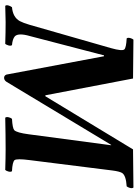

<svg xmlns="http://www.w3.org/2000/svg" viewBox="118 -806 695 972"><g transform="rotate(90 466.0 -319.5)"><path d="M659.2 -116.2 714.8 -534.2H712.9L394 -4.9Q386.2 7.3 374 7.8Q362.3 7.8 357.9 -2.4Q357.4 -4.4 356.9 -4.9L264.2 -498H259.8L162.1 -123Q145 -64 163.6 -46.4Q177.7 -34.7 208 -32.2Q214.8 -23.9 205.6 -4.4Q203.6 0 201.2 2Q143.6 0 91.8 0Q65.9 0 8.8 2Q2 -6.3 11.7 -25.4Q14.2 -29.8 16.1 -32.2Q66.9 -36.6 86.4 -71.8Q95.7 -89.4 105 -121.1L223.1 -533.2Q239.3 -590.3 229.5 -601.1Q220.2 -610.4 173.8 -612.8Q167 -621.1 175.8 -640.6Q178.2 -645 180.2 -647L377 -645L461.9 -201.2H466.8L735.8 -645L929.2 -647Q936 -638.7 927.2 -619.6Q924.8 -615.2 922.9 -612.8Q867.7 -609.4 855 -589.4Q847.2 -575.7 842.8 -542L790 -121.1Q781.7 -57.6 790 -45.4Q799.8 -34.2 846.2 -32.2Q853 -23.9 844.2 -4.4Q841.8 0 839.8 2Q775.9 0 734.9 0Q665 0 575.2 2Q568.4 -6.3 576.7 -25.4Q579.1 -29.8 581.1 -32.2Q628.4 -34.7 638.7 -43.9Q651.4 -57.1 659.2 -116.2Z"/></g></svg>

Font: Linux Libertine Capitals O
Style: Bold Italic Samll Caps
Weight: 400
Italic angle: -12°
Designer: Philipp H. Poll
Foundry: Philipp H. Poll
Version: Version 5.0.4